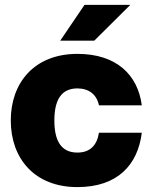

<svg xmlns="http://www.w3.org/2000/svg" viewBox="-20 -752 613 784"><path d="M296 12C461 12 543 -80 559 -210H384C376 -158 347 -129 296 -129C229 -129 202 -178 202 -260C202 -342 229 -391 296 -391C343 -391 375 -366 384 -322H559C543 -445 457 -532 296 -532C120 -532 24 -414 24 -260C24 -106 120 12 296 12ZM226 -586H365L512 -732H325Z"/></svg>

Font: Aspekta 850
Style: Regular
Weight: 850
Designer: Ivo Dolenc
Version: Version 2.000